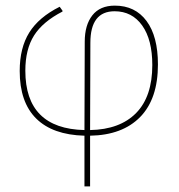

<svg xmlns="http://www.w3.org/2000/svg" viewBox="-20 -477 636 682"><path d="M281 -329Q281 -388 308 -422.5Q335 -457 388 -457Q460 -457 500.5 -402.5Q541 -348 541 -248Q541 -126 478 -61.5Q415 3 300 5V185H280V5Q167 2 108.5 -56Q50 -114 50 -225Q50 -307 84 -361.5Q118 -416 192 -453L202 -439V-436Q132 -400 101 -351Q70 -302 70 -226Q70 -20 280 -15ZM301 -325 300 -15Q406 -17 463.5 -75.5Q521 -134 521 -246Q521 -336 485 -386.5Q449 -437 387 -437Q301 -437 301 -325Z"/></svg>

Font: Alegreya Sans Thin
Style: Regular
Weight: 100
Designer: Juan Pablo del Peral
Foundry: Huerta Tipografica
Version: Version 2.007